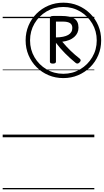

<svg xmlns="http://www.w3.org/2000/svg" viewBox="-20 -1023 774 1431"><path d="M452 -441Q393 -441 342 -462.5Q291 -484 252.5 -522.5Q214 -561 192.5 -612Q171 -663 171 -722Q171 -781 192.5 -832Q214 -883 252.5 -921.5Q291 -960 342 -981.5Q393 -1003 452 -1003Q511 -1003 562 -981.5Q613 -960 652 -921.5Q691 -883 712.5 -832Q734 -781 734 -722Q734 -663 712.5 -612Q691 -561 652 -522.5Q613 -484 562 -462.5Q511 -441 452 -441ZM452 -473Q521 -473 577.5 -506.5Q634 -540 667.5 -596.5Q701 -653 701 -722Q701 -791 667.5 -847.5Q634 -904 577.5 -937.5Q521 -971 452 -971Q383 -971 326.5 -937.5Q270 -904 237 -847.5Q204 -791 204 -722Q204 -653 237 -596.5Q270 -540 326.5 -506.5Q383 -473 452 -473ZM374 -549Q363 -549 357.5 -552.5Q352 -556 352 -563V-890Q352 -904 377 -904H440Q502 -904 533.5 -884.5Q565 -865 565 -817Q565 -775 533 -747Q501 -719 444 -712Q475 -675 506 -645Q537 -615 573 -587Q580 -582 581 -574.5Q582 -567 573 -558Q558 -542 543 -555Q500 -590 464 -626.5Q428 -663 397 -704V-563Q397 -556 391 -552.5Q385 -549 374 -549ZM397 -744Q457 -745 488 -762.5Q519 -780 519 -815Q519 -840 501.5 -851Q484 -862 449 -862H397ZM0 378H683V388H0ZM0 -20H683V0H0ZM0 -505H683V-500H0ZM0 -898H683V-888H0Z"/></svg>

Font: Playwrite DE SAS Guides
Style: Regular
Weight: 400
Designer: Veronika Burian, José Scaglione
Foundry: TypeTogether
Version: Version 1.003